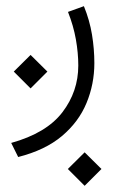

<svg xmlns="http://www.w3.org/2000/svg" viewBox="-20 -244 387 619"><path d="M24.4 -13.2 78.6 -66.9 132.8 -13.2 78.6 41ZM198.7 300.8 252.9 247.1 307.1 300.8 252.9 355ZM250.5 -224.1Q269 -178.7 276.6 -132.3Q284.2 -85.9 284.2 -40.5Q284.2 26.9 259 87.9Q233.9 148.9 179.7 194.6Q125.5 240.2 38.6 262.2L16.1 216.8Q129.9 185.1 181.2 117.9Q232.4 50.8 232.4 -32.7Q232.4 -73.2 224.6 -117.2Q216.8 -161.1 199.2 -205.6Z"/></svg>

Font: Vazir Thin WOL-UI
Style: Thin-WOL-UI
Weight: 100
Designer: Saber Rastikerdar
Foundry: Saber Rastikerdar
Version: Version 30.1.0